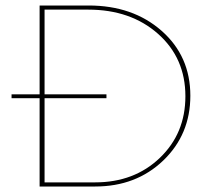

<svg xmlns="http://www.w3.org/2000/svg" viewBox="-20 -678 774 698"><path d="M302 -658Q463 -658 567.5 -566Q672 -474 672 -330Q672 -189 573.5 -94.5Q475 0 326 0H124V-321H22V-335H124V-658ZM326 -15Q468 -15 561 -104Q654 -193 654 -328Q654 -467 554.5 -555Q455 -643 301 -643H142V-335H367V-321H142V-15Z"/></svg>

Font: EauTestSC Thin
Style: Regular
Weight: 250
Designer: Christian Thalmann (Catharsis Fonts)
Version: Version 0.001;PS 000.001;hotconv 1.0.88;makeotf.lib2.5.64775